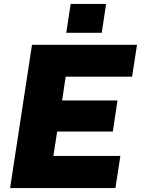

<svg xmlns="http://www.w3.org/2000/svg" viewBox="-20 -949 712 969"><path d="M31 0 141.5 -723H671.5L646.5 -562H311.5L293.5 -442H573L549.5 -285H268.5L249.5 -162H587.5L562.5 0ZM314.5 -783.5 336.5 -929H515.5L493.5 -783.5Z"/></svg>

Font: Public Sans Black
Style: Italic
Weight: 900
Italic angle: -8°
Designer: The Public Sans project authors (U.S. Web Design System). Libre Franklin designed by Pablo Impallari and Rodrigo Fuenzal
Version: Version 1.007; ttfautohint (v1.8.1) -l 8 -r 50 -G 200 -x 14 